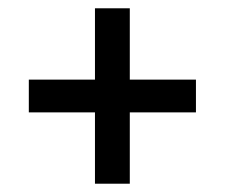

<svg xmlns="http://www.w3.org/2000/svg" viewBox="-20 -542 542 463"><path d="M293 -522V-99H209V-522ZM452.5 -271H49.5V-350H452.5Z"/></svg>

Font: Anek Malayalam Medium
Style: Regular
Weight: 500
Designer: Maithili Shingre (Malayalam) & Yesha Goshar (Latin)
Foundry: Ek Type
Version: Version 1.003